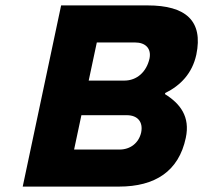

<svg xmlns="http://www.w3.org/2000/svg" viewBox="-20 -690 752 710"><path d="M526 -670H206L64 0H420C554 0 641 -57 667 -180C684 -259 646 -307 590 -342L591 -346C648 -374 691 -419 706 -488C732 -613 667 -670 526 -670ZM254 -137 281 -264H449C489 -264 510 -239 502 -200C493 -161 462 -137 422 -137ZM308 -392 338 -533H479C519 -533 540 -510 533 -474C522 -424 486 -392 440 -392Z"/></svg>

Font: LT Wave Text Black Italic
Style: Regular
Weight: 900
Designer: Daniel Lyons
Version: Version 2.5 (Glyphs App)